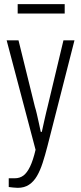

<svg xmlns="http://www.w3.org/2000/svg" viewBox="-20 -720 389 923"><path d="M65 183Q55 183 43 181.5Q31 180 22 179V137H51Q75 137 92.5 124Q110 111 124.5 81Q139 51 151 0L12 -526H69L148 -206Q152 -194 157 -172.5Q162 -151 167 -128Q172 -105 176 -86H181Q184 -99 187.5 -115.5Q191 -132 195 -149Q199 -166 202.5 -181.5Q206 -197 209 -208L285 -526H338L208 -17Q197 26 185 63Q173 100 157.5 126.5Q142 153 119.5 168Q97 183 65 183ZM65 -655V-700H291V-655Z"/></svg>

Font: Archivo Condensed ExtraLight
Style: Regular
Weight: 250
Width: 3
Designer: Hector Gatti
Foundry: Omnibus-Type
Version: Version 2.001